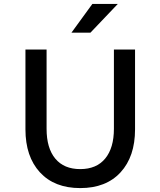

<svg xmlns="http://www.w3.org/2000/svg" viewBox="-20 -949 820 981"><path d="M110 -288V-696H218V-291Q218 -192 262.5 -138.5Q307 -85 390 -85Q473 -85 517.5 -139Q562 -193 562 -291V-696H670V-288Q670 -149 596 -68.5Q522 12 390 12Q258 12 184 -68.5Q110 -149 110 -288ZM452 -929H582L442 -782H345Z"/></svg>

Font: Amiko SemiBold
Style: Regular
Weight: 600
Designer: Pablo Impallari, Rodrigo Fuenzalida, Andres Torresi
Foundry: Impallari Type
Version: Version 1.001; ttfautohint (v1.3)